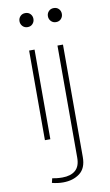

<svg xmlns="http://www.w3.org/2000/svg" viewBox="-100 -732 582 1020"><g transform="rotate(-10 191.0 -222.5)"><path d="M75.2 -645.5Q75.2 -661.1 85.7 -672.1Q96.2 -683.1 112.8 -683.1Q129.9 -683.1 140.1 -672.1Q150.4 -661.1 150.4 -645.5Q150.4 -629.9 140.1 -618.7Q129.9 -607.4 112.8 -607.4Q96.2 -607.4 85.7 -618.7Q75.2 -629.9 75.2 -645.5ZM98.6 -483.4H127.9V0H98.6ZM228.5 -645.5Q228.5 -661.1 239 -672.1Q249.5 -683.1 266.1 -683.1Q283.2 -683.1 293.5 -672.1Q303.7 -661.1 303.7 -645.5Q303.7 -629.9 293.5 -618.7Q283.2 -607.4 266.1 -607.4Q249.5 -607.4 239 -618.7Q228.5 -629.9 228.5 -645.5ZM95.7 230 101.6 206.1Q110.4 208 125.2 209.7Q140.1 211.4 155.8 211.4Q201.2 211.4 226.3 189.7Q251.5 168 251.5 121.6V-483.4H281.2V123.5Q281.2 183.6 245.1 210.7Q209 237.8 155.3 237.8Q125.5 237.8 95.7 230Z"/></g></svg>

Font: Estedad-FD Thin
Style: Regular
Weight: 100
Designer: Amin Abedi
Version: Version 7.3